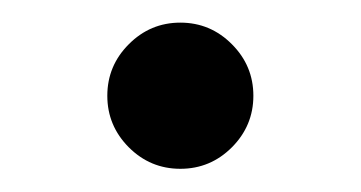

<svg xmlns="http://www.w3.org/2000/svg" viewBox="-20 -142 316 168"><path d="M92.7 -13.1Q111.5 5.7 137.8 5.7Q164.1 5.7 182.9 -13.1Q201.7 -32 201.7 -58.2Q201.7 -84.5 182.9 -103.3Q164.1 -122.2 137.8 -122.2Q111.5 -122.2 92.7 -103.3Q73.9 -84.5 73.9 -58.2Q73.9 -32 92.7 -13.1Z"/></svg>

Font: Inter-Regular
Style: Regular
Weight: 500
Designer: Rasmus Andersson
Foundry: rsms
Version: ""